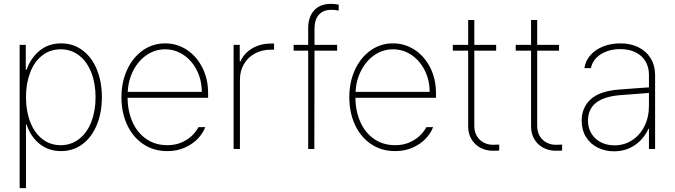

<svg xmlns="http://www.w3.org/2000/svg" viewBox="-20 -759 3440 978"><path d="M80.1 -530.3H111.3V-403.3H115.2Q136.7 -464.4 182.1 -501.2Q227.5 -538.1 291 -538.1Q353.5 -538.1 400.6 -502.7Q447.8 -467.3 473.4 -405Q499 -342.8 499 -263.7Q499 -185.1 473.1 -122.6Q447.3 -60.1 400.1 -24.7Q353 10.7 291 10.7Q227.5 10.7 181.6 -26.1Q135.7 -63 115.2 -125H112.3V199.2H80.1ZM289.1 -19.5Q342.8 -19.5 383.3 -51.3Q423.8 -83 445.3 -138.7Q466.8 -194.3 466.8 -263.7Q466.8 -333.5 445.3 -388.9Q423.8 -444.3 383.5 -476.1Q343.3 -507.8 289.1 -507.8Q234.9 -507.8 194.8 -476.3Q154.8 -444.8 133.5 -389.2Q112.3 -333.5 112.3 -263.7Q112.3 -193.8 133.8 -138.2Q155.3 -82.5 195.3 -51Q235.4 -19.5 289.1 -19.5Z M598.6 -263.7Q598.6 -341.3 627.7 -404.1Q656.7 -466.8 707.5 -502.4Q758.3 -538.1 821.3 -538.1Q881.3 -538.1 931.4 -505.4Q981.4 -472.7 1010.7 -414.8Q1040 -356.9 1040 -285.2V-260.7H629.9Q630.4 -192.9 654.8 -137.9Q679.2 -83 724.9 -51.3Q770.5 -19.5 832 -19.5Q874.5 -19.5 907 -34.4Q939.5 -49.3 960 -70.1Q980.5 -90.8 991.2 -111.3H1025.4Q1014.2 -80.6 987.8 -52.7Q961.4 -24.9 921.4 -7.1Q881.3 10.7 832 10.7Q762.7 10.7 709.7 -24.9Q656.7 -60.5 627.7 -123Q598.6 -185.5 598.6 -263.7ZM1007.8 -291Q1007.8 -350.6 982.9 -400.4Q958 -450.2 915.3 -479Q872.6 -507.8 821.3 -507.8Q770.5 -507.8 728.3 -479.5Q686 -451.2 659.9 -401.6Q633.8 -352.1 630.4 -291Z M1169.9 -530.3H1201.2V-446.3H1205.1Q1222.7 -487.8 1264.6 -512.5Q1306.6 -537.1 1360.4 -537.1H1376V-505.9H1359.4Q1314 -505.9 1278.1 -486.3Q1242.2 -466.8 1222.2 -431.9Q1202.1 -397 1202.1 -352.5V0H1169.9Z M1697.3 -501H1582L1581.1 0H1549.8V-501H1475.6V-530.3H1549.8V-615.2Q1549.8 -672.9 1580.1 -706.1Q1610.4 -739.3 1665 -739.3Q1683.6 -739.3 1705.1 -735.4V-705.1Q1689.5 -709 1668 -709Q1626 -709 1604 -683.6Q1582 -658.2 1582 -612.3V-530.3H1697.3Z M1759.3 -263.7Q1759.3 -341.3 1788.3 -404.1Q1817.4 -466.8 1868.2 -502.4Q1918.9 -538.1 1981.9 -538.1Q2042 -538.1 2092 -505.4Q2142.1 -472.7 2171.4 -414.8Q2200.7 -356.9 2200.7 -285.2V-260.7H1790.5Q1791 -192.9 1815.4 -137.9Q1839.8 -83 1885.5 -51.3Q1931.2 -19.5 1992.7 -19.5Q2035.2 -19.5 2067.6 -34.4Q2100.1 -49.3 2120.6 -70.1Q2141.1 -90.8 2151.9 -111.3H2186Q2174.8 -80.6 2148.4 -52.7Q2122.1 -24.9 2082 -7.1Q2042 10.7 1992.7 10.7Q1923.3 10.7 1870.4 -24.9Q1817.4 -60.5 1788.3 -123Q1759.3 -185.5 1759.3 -263.7ZM2168.5 -291Q2168.5 -350.6 2143.6 -400.4Q2118.7 -450.2 2075.9 -479Q2033.2 -507.8 1981.9 -507.8Q1931.2 -507.8 1888.9 -479.5Q1846.7 -451.2 1820.6 -401.6Q1794.4 -352.1 1791 -291Z M2507.3 -501H2396V-118.2Q2396 -87.9 2408.9 -66.2Q2421.9 -44.4 2443.6 -33Q2465.3 -21.5 2490.7 -21.5L2522.9 -22.5V7.8Q2516.1 8.8 2489.7 8.8Q2456.1 8.8 2427.5 -6.1Q2398.9 -21 2381.8 -49.3Q2364.7 -77.6 2364.7 -115.2V-501H2286.6V-530.3H2364.7V-657.2H2396V-530.3H2507.3Z M2827.6 -501H2716.3V-118.2Q2716.3 -87.9 2729.2 -66.2Q2742.2 -44.4 2763.9 -33Q2785.6 -21.5 2811 -21.5L2843.3 -22.5V7.8Q2836.4 8.8 2810.1 8.8Q2776.4 8.8 2747.8 -6.1Q2719.2 -21 2702.1 -49.3Q2685.1 -77.6 2685.1 -115.2V-501H2606.9V-530.3H2685.1V-657.2H2716.3V-530.3H2827.6Z M3131.3 -302.7Q3168 -305.7 3211.7 -308.8Q3255.4 -312 3285.6 -314V-377.9Q3285.6 -417 3267.8 -446.8Q3250 -476.6 3217 -492.7Q3184.1 -508.8 3140.1 -508.8Q3082.5 -508.8 3041.3 -483.2Q3000 -457.5 2989.7 -412.1H2956.5Q2962.9 -450.7 2988.5 -479.2Q3014.2 -507.8 3053.7 -522.9Q3093.3 -538.1 3140.1 -538.1Q3190.9 -538.1 3231 -518.8Q3271 -499.5 3293.9 -462.6Q3316.9 -425.8 3316.9 -376V0H3285.6V-102.5H3282.7Q3259.3 -50.8 3213.4 -19.5Q3167.5 11.7 3107.9 11.7Q3063 11.7 3025.1 -6.8Q2987.3 -25.4 2965.1 -60.8Q2942.9 -96.2 2942.9 -144.5Q2942.9 -209.5 2987.5 -252Q3032.2 -294.4 3131.3 -302.7ZM3109.9 -18.6Q3159.2 -18.6 3199.5 -44.4Q3239.7 -70.3 3262.7 -116.5Q3285.6 -162.6 3285.6 -220.7V-285.6L3242.7 -282.2Q3155.3 -274.9 3140.1 -274.4Q2975.1 -261.7 2975.1 -144.5Q2975.1 -106.9 2992.7 -78.4Q3010.3 -49.8 3041 -34.2Q3071.8 -18.6 3109.9 -18.6Z"/></svg>

Font: Pretendard Thin
Style: Regular
Weight: 100
Designer: Base glyphs from Inter by Rasmus Andersson; Hangeul glyphs from Noto Sans CJK(Source Han Sans) by Jang Soo-young and Kan
Foundry: Kil Hyung-jin
Version: Version 1.309